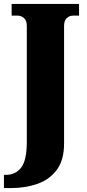

<svg xmlns="http://www.w3.org/2000/svg" viewBox="-36 -734 439 974"><path d="M-16 220V153H-6Q43 153 71.5 116Q100 79 100 -16V-603Q100 -629 86 -642Q72 -655 51 -655H23V-714H365V-655H337Q316 -655 302.5 -642Q289 -629 289 -603V-6Q289 79 251.5 128.5Q214 178 153 199Q92 220 22 220Z"/></svg>

Font: Noto Serif SemiCondensed Black
Style: Regular
Weight: 900
Width: 4
Designer: Monotype Design Team
Foundry: Monotype Imaging Inc.
Version: Version 2.014; ttfautohint (v1.8.4.7-5d5b)